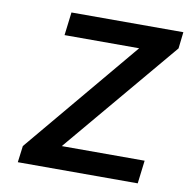

<svg xmlns="http://www.w3.org/2000/svg" viewBox="-75 -728 788 801"><g transform="rotate(10 319.0 -327.0)"><path d="M52 0H560L572 -98H221L630 -584L638 -654H164L152 -556H468L61 -70Z"/></g></svg>

Font: Falling Sky
Style: ExtObl
Weight: 400
Designer: Paul D. Hunt
Foundry: Adobe Systems Incorporated
Version: Version 1.02